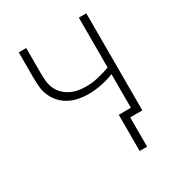

<svg xmlns="http://www.w3.org/2000/svg" viewBox="-163 -627 826 891"><g transform="rotate(-30 250.0 -181.5)"><path d="M326 157V-37H391V-217Q358 -204 323 -197Q288 -190 252 -190Q227 -190 201.5 -195Q176 -200 153.5 -211.5Q131 -223 113 -242Q95 -261 84.5 -284.5Q74 -308 71.5 -333.5Q69 -359 69 -385V-520H109V-385Q109 -364 111 -343Q113 -322 121.5 -302.5Q130 -283 145 -268Q160 -253 178.5 -243.5Q197 -234 218 -230Q239 -226 260 -226Q293 -226 326 -233.5Q359 -241 391 -253V-520H431V0H366V157Z"/></g></svg>

Font: Zed Sans Extralight
Style: Regular
Weight: 200
Designer: Belleve Invis
Foundry: Belleve Invis
Version: Version 1.0.0; ttfautohint (v1.8.4)